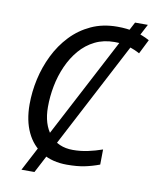

<svg xmlns="http://www.w3.org/2000/svg" viewBox="-91 -830 791 974"><g transform="rotate(10 304.5 -342.5)"><path d="M87 75 525 -760H591L154 75ZM309 10Q234 10 180.5 -22.5Q127 -55 98.5 -115.5Q70 -176 70 -259Q70 -324 84.5 -389.5Q99 -455 128.5 -515Q158 -575 202.5 -622Q247 -669 306.5 -696.5Q366 -724 441 -724Q491 -724 532 -714Q573 -704 609 -684L572 -610Q547 -624 515 -634.5Q483 -645 440 -645Q384 -645 339.5 -623Q295 -601 262 -562.5Q229 -524 207 -474.5Q185 -425 174.5 -370.5Q164 -316 164 -262Q164 -173 207 -121Q250 -69 326 -69Q365 -69 402.5 -77Q440 -85 477 -98L476 -20Q439 -6 400.5 2Q362 10 309 10Z"/></g></svg>

Font: Noto Sans Display
Style: Italic
Weight: 400
Italic angle: -12°
Designer: Monotype Design Team
Foundry: Monotype Imaging Inc.
Version: Version 2.003